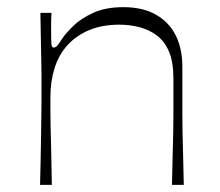

<svg xmlns="http://www.w3.org/2000/svg" viewBox="-20 -517 614 537"><path d="M92 0Q94 -74 94.5 -116.5Q95 -159 95.5 -184Q96 -209 96 -226.5Q96 -244 96 -269Q96 -292 96 -309Q96 -326 95.5 -345.5Q95 -365 94.5 -397Q94 -429 93 -481H124Q123 -465 123 -452Q123 -439 123 -430Q123 -401 124 -392.5Q125 -384 130 -384Q135 -384 139.5 -388.5Q144 -393 154 -409Q164 -424 185 -444.5Q206 -465 240.5 -481Q275 -497 325 -497Q380 -497 417 -475.5Q454 -454 472 -417Q490 -380 490 -331Q490 -287 490 -256Q490 -225 490 -200.5Q490 -176 490.5 -149.5Q491 -123 492 -88Q493 -53 494 0H461Q462 -53 463 -87.5Q464 -122 464.5 -146.5Q465 -171 465 -192Q465 -213 465 -237.5Q465 -262 465 -298Q465 -344 452.5 -373Q440 -402 418.5 -418Q397 -434 370 -441Q343 -448 314 -448Q266 -448 230 -433Q194 -418 169.5 -391.5Q145 -365 133 -327.5Q121 -290 121 -245Q121 -221 121 -203.5Q121 -186 121.5 -163.5Q122 -141 123 -103.5Q124 -66 125 0Z"/></svg>

Font: Ojuju Light
Style: Regular
Weight: 300
Designer: Chisaokwu Joboson, Mirko Velimirovic
Foundry: Udi Foundry
Version: Version 1.000